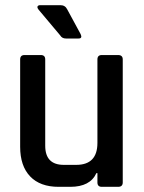

<svg xmlns="http://www.w3.org/2000/svg" viewBox="-20 -723 557 743"><path d="M284 -574H235Q220 -574 213 -586L129 -686Q123 -694 125.5 -698.5Q128 -703 136 -703H214Q232 -703 240 -687L292 -591Q300 -574 284 -574ZM252 0H207Q135 0 96.5 -40.5Q58 -81 58 -155V-493Q58 -510 75 -510H138Q155 -510 155 -493V-159Q155 -85 227 -85H275Q357 -85 357 -170V-493Q357 -510 374 -510H437Q455 -510 455 -493V-17Q455 0 437 0H374Q357 0 357 -17V-53H353Q329 0 252 0Z"/></svg>

Font: Rajdhani SemiBold
Style: Regular
Weight: 600
Designer: Satya Rajpurohit, Jyotish Sonowal
Foundry: Indian Type Foundry
Version: Version 1.201 February 1, 2022